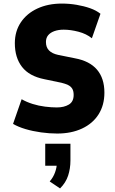

<svg xmlns="http://www.w3.org/2000/svg" viewBox="-20 -736 645 1074"><path d="M300 11Q256 11 209.5 4.5Q163 -2 122.5 -14Q82 -26 53 -43L101 -181Q129 -165 162.5 -154.5Q196 -144 232 -139.5Q268 -135 298 -135Q338 -135 365 -151Q392 -167 392 -205Q392 -227 384 -240Q376 -253 360.5 -260.5Q345 -268 324 -273L228 -293Q143 -310 103 -362Q63 -414 63 -494Q63 -561 96.5 -611Q130 -661 189.5 -688.5Q249 -716 326 -716Q368 -716 409 -709Q450 -702 484 -690Q518 -678 542 -659L494 -522Q463 -547 419 -558.5Q375 -570 336 -570Q307 -570 284.5 -562Q262 -554 249.5 -539Q237 -524 237 -501Q237 -471 254.5 -453.5Q272 -436 305 -429L399 -410Q481 -395 522.5 -346.5Q564 -298 564 -218Q564 -148 531.5 -96.5Q499 -45 439 -17Q379 11 300 11ZM316 318 258 279Q278 256 288 228Q298 200 298 176L329 191H233V68H374V162Q374 207 361 246.5Q348 286 316 318Z"/></svg>

Font: Nunito Sans 7pt Condensed Black
Style: Regular
Weight: 900
Width: 3
Designer: Vernon Adams
Foundry: Vernon Adams
Version: Version 3.101;gftools[0.9.27]